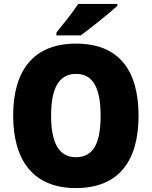

<svg xmlns="http://www.w3.org/2000/svg" viewBox="-20 -947 772 977"><path d="M577 -917V-927H378C349 -882 301 -824 267 -781V-767H391C444 -806 537 -880 577 -917ZM685 -358C685 -587 587 -725 367 -725C149 -725 47 -587 47 -359C47 -130 150 10 366 10C586 10 685 -130 685 -358ZM240 -358C240 -494 277 -571 367 -571C456 -571 492 -495 492 -358C492 -221 457 -147 366 -147C278 -147 240 -223 240 -358Z"/></svg>

Font: Noto Sans Devanagari SemiCondensed Black
Style: Regular
Weight: 900
Width: 4
Designer: Jelle Bosma - Monotype Design Team
Foundry: Monotype Imaging Inc.
Version: Version 2.004